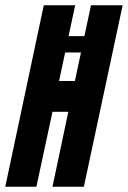

<svg xmlns="http://www.w3.org/2000/svg" viewBox="-35 -708 485 728"><path d="M-15 0 131 -688H250L225 -571H285L310 -688H430L283 0H164L224 -284H164L103 0ZM189 -401H249L272 -509H212Z"/></svg>

Font: Saira Ultra Condensed ExtraBold
Style: Italic
Weight: 800
Width: 1
Italic angle: -12°
Designer: Hector Gatti with collaboration of the Omnibus-Type team
Foundry: Omnibus-Type
Version: Version 1.001; ttfautohint (v1.8)